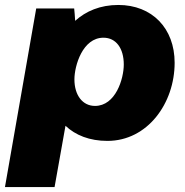

<svg xmlns="http://www.w3.org/2000/svg" viewBox="-50 -554 747 774"><path d="M-30 200H170L214 -47C254 -9 311 14 383 14C545 14 654 -138 654 -301C654 -440 563 -534 427 -534C354 -534 296 -509 253 -470C252 -490 250 -510 249 -520H96ZM333 -127C283 -127 250 -170 250 -234C250 -289 283 -402 367 -402C418 -402 449 -359 449 -294C449 -236 416 -127 333 -127Z"/></svg>

Font: Fixel Display Black
Style: Italic
Weight: 900
Italic angle: -10°
Designer: AlfaBravo + MacPaw
Foundry: Kyrylo Tkachov, Marchela Mozhyna, Serhii Makarenko, Maria Weinstein, Zakhar Kryvoshyya
Version: Version 1.210;Glyphs 3.2 (3217)